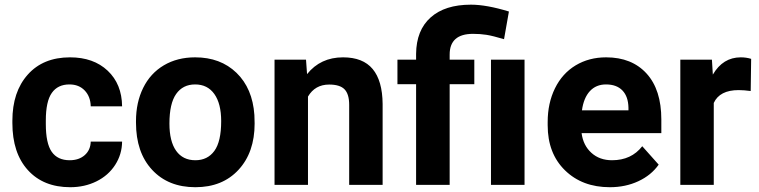

<svg xmlns="http://www.w3.org/2000/svg" viewBox="-20 -780 3201 810"><path d="M273.9 -104Q313 -104 337.4 -125.5Q361.8 -147 362.8 -182.6H495.1Q494.6 -128.9 465.8 -84.2Q437 -39.6 387 -14.9Q336.9 9.8 276.4 9.8Q163.1 9.8 97.7 -62.3Q32.2 -134.3 32.2 -261.2V-270.5Q32.2 -392.6 97.2 -465.3Q162.1 -538.1 275.4 -538.1Q374.5 -538.1 434.3 -481.7Q494.1 -425.3 495.1 -331.5H362.8Q361.8 -372.6 337.4 -398.2Q313 -423.8 272.9 -423.8Q223.6 -423.8 198.5 -387.9Q173.3 -352.1 173.3 -271.5V-256.8Q173.3 -175.3 198.2 -139.6Q223.1 -104 273.9 -104Z M553.7 -269Q553.7 -347.7 584 -409.2Q614.3 -470.7 671.1 -504.4Q728 -538.1 803.2 -538.1Q910.2 -538.1 977.8 -472.7Q1045.4 -407.2 1053.2 -294.9L1054.2 -258.8Q1054.2 -137.2 986.3 -63.7Q918.5 9.8 804.2 9.8Q689.9 9.8 621.8 -63.5Q553.7 -136.7 553.7 -262.7ZM694.8 -258.8Q694.8 -183.6 723.1 -143.8Q751.5 -104 804.2 -104Q855.5 -104 884.3 -143.3Q913.1 -182.6 913.1 -269Q913.1 -342.8 884.3 -383.3Q855.5 -423.8 803.2 -423.8Q751.5 -423.8 723.1 -383.5Q694.8 -343.3 694.8 -258.8Z M1271 -528.3 1275.4 -467.3Q1332 -538.1 1427.2 -538.1Q1511.2 -538.1 1552.2 -488.8Q1593.3 -439.5 1594.2 -341.3V0H1453.1V-337.9Q1453.1 -382.8 1433.6 -403.1Q1414.1 -423.3 1368.7 -423.3Q1309.1 -423.3 1279.3 -372.6V0H1138.2V-528.3Z M1735.4 0V-424.8H1656.7V-528.3H1735.4V-552.7Q1736.3 -652.3 1796.6 -706.3Q1856.9 -760.3 1966.8 -760.3Q2032.7 -760.3 2127 -731.4L2106.4 -614.7Q2058.6 -628.9 2032.2 -633.1Q2005.9 -637.2 1975.6 -637.2Q1877 -637.2 1877 -549.8V-528.3H1981V-424.8H1877V0ZM2192.9 0H2051.3V-528.3H2192.9Z M2552.7 9.8Q2436.5 9.8 2363.5 -61.5Q2290.5 -132.8 2290.5 -251.5V-265.1Q2290.5 -344.7 2321.3 -407.5Q2352.1 -470.2 2408.4 -504.2Q2464.8 -538.1 2537.1 -538.1Q2645.5 -538.1 2707.8 -469.7Q2770 -401.4 2770 -275.9V-218.3H2433.6Q2440.4 -166.5 2474.9 -135.3Q2509.3 -104 2562 -104Q2643.6 -104 2689.5 -163.1L2758.8 -85.4Q2727.1 -40.5 2672.9 -15.4Q2618.7 9.8 2552.7 9.8ZM2536.6 -423.8Q2494.6 -423.8 2468.5 -395.5Q2442.4 -367.2 2435.1 -314.5H2631.3V-325.7Q2630.4 -372.6 2606 -398.2Q2581.5 -423.8 2536.6 -423.8Z M3147 -396Q3118.2 -399.9 3096.2 -399.9Q3016.1 -399.9 2991.2 -345.7V0H2850.1V-528.3H2983.4L2987.3 -465.3Q3029.8 -538.1 3105 -538.1Q3128.4 -538.1 3148.9 -531.7Z"/></svg>

Font: SteelSelectRoboto
Style: Roboto-Bold
Weight: 700
Designer: Google
Version: Version 2.137; 2017